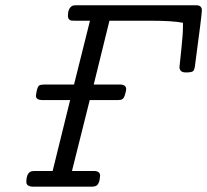

<svg xmlns="http://www.w3.org/2000/svg" viewBox="-20 -703 780 723"><path d="M79.1 -18.1Q79.1 -45.9 92.8 -55.2Q97.7 -59.1 107.9 -59.1H178.2L244.1 -326.2H140.1Q115.2 -326.2 115.2 -342.8Q115.2 -342.8 118.2 -360.8Q122.1 -377.9 127.9 -381.3Q133.8 -384.8 148.9 -384.8H258.8L318.8 -625H262.2Q253.4 -625 248.8 -625.5Q244.1 -626 240 -630.4Q235.8 -634.8 235.8 -644Q235.8 -670.9 251 -680.2Q254.9 -683.1 265.1 -683.1H719.2Q740.2 -683.1 740.2 -664.1Q740.2 -648.9 714.8 -460Q712.9 -439.9 707 -435.1Q701.2 -430.2 680.2 -430.2Q656.2 -430.2 655.8 -450.2Q655.8 -452.1 662.4 -513.2Q668.9 -574.2 668.9 -601.1V-617.2Q630.9 -625 544.9 -625H392.1L333 -384.8H430.2Q455.1 -384.8 455.1 -367.2Q455.1 -361.3 450.9 -347.2Q446.8 -333 439.9 -329.1Q435.1 -326.2 423.8 -326.2H317.9L251 -59.1H334Q356.9 -59.1 356.9 -41Q355 -6.8 338.9 -2Q331.1 0 326.2 0H106Q79.1 0 79.1 -18.1Z"/></svg>

Font: CMU Concrete
Style: Italic
Weight: 500
Italic angle: -14.04°
Version: Version 0.7.0